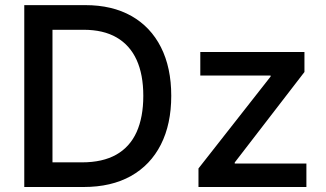

<svg xmlns="http://www.w3.org/2000/svg" viewBox="-20 -748 1303 768"><path d="M314.5 0H134.3V-98.6H308.1Q390.6 -98.6 445.1 -129.4Q499.5 -160.2 526.4 -219.7Q553.2 -279.3 553.2 -364.7Q553.2 -449.7 526.4 -508.5Q499.5 -567.4 446.5 -598.1Q393.6 -628.9 314 -628.9H130.4V-727.5H321.3Q428.7 -727.5 505.6 -684.1Q582.5 -640.6 623.8 -559.1Q665 -477.5 665 -364.7Q665 -251.5 623.5 -169.7Q582 -87.9 503.7 -43.9Q425.3 0 314.5 0ZM189.9 -727.5V0H77.1V-727.5ZM773.9 0V-74.2L1062.5 -441.9V-445.8H781.2V-540H1197.8V-460L918.9 -98.1V-93.8H1205.6V0Z"/></svg>

Font: V-Inter
Style: Medium-500
Weight: 500
Designer: Rasmus Andersson
Foundry: rsms
Version: Version 4.000;git-4146feb